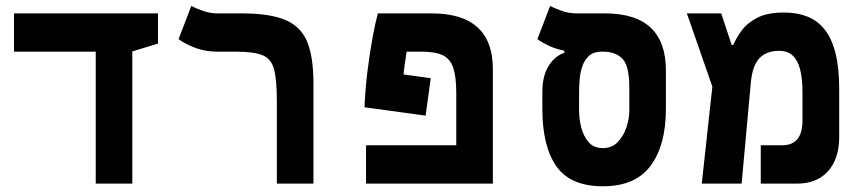

<svg xmlns="http://www.w3.org/2000/svg" viewBox="-20 -632 2970 661"><path d="M309.6 0V-585.9H435.5V0ZM28.3 -454.1V-585.9H523.9V-481.9L432.6 -454.1Z M1059.1 -345.2V0H933.1V-285.2Q933.1 -356 923.8 -392.3Q914.6 -428.7 885 -441.4Q855.5 -454.1 794.4 -454.1H729.5Q688 -454.1 653.6 -466.8Q619.1 -479.5 594.7 -497.1L638.7 -611.8Q649.9 -605 676 -595.5Q702.1 -585.9 729 -585.9H812.5Q908.2 -585.9 961.9 -563.5Q1015.6 -541 1037.4 -488.5Q1059.1 -436 1059.1 -345.2Z M1676.8 -131.8V0H1240.2V-131.8ZM1462.9 -362.8 1445.3 -233.9 1234.9 -262.7 1262.2 -390.6ZM1676.8 -395V0H1550.8V-311.5Q1550.8 -369.1 1539.8 -399.9Q1528.8 -430.7 1503.2 -442.4Q1477.5 -454.1 1432.6 -454.1H1379.9Q1372.6 -411.1 1367.9 -364.5Q1363.3 -317.9 1359.9 -261.7L1234.9 -262.7Q1237.3 -322.8 1244.9 -385Q1252.4 -447.3 1262.2 -500.2Q1272 -553.2 1280.8 -585.9H1466.3Q1571.3 -585.9 1624 -537.8Q1676.8 -489.7 1676.8 -395Z M2055.7 9.3Q1944.3 9.3 1895.8 -59.1Q1847.2 -127.4 1847.2 -257.3V-315.4Q1847.2 -370.6 1868.7 -405Q1890.1 -439.5 1922.9 -450.2V-457.5Q1895 -462.9 1871.6 -473.6Q1848.1 -484.4 1830.1 -497.1L1874 -611.8Q1885.3 -605 1911.4 -595.5Q1937.5 -585.9 1964.4 -585.9H2062Q2168.5 -585.9 2220.5 -536.4Q2272.5 -486.8 2272.5 -390.1V-257.3Q2272.5 -132.8 2220.2 -61.8Q2168 9.3 2055.7 9.3ZM2055.7 -122.1Q2086.9 -122.1 2106.9 -143.1Q2127 -164.1 2136.7 -193.8Q2146.5 -223.6 2146.5 -250V-332Q2146.5 -405.3 2123 -429.7Q2099.6 -454.1 2055.7 -454.1H2050.8Q2023.9 -454.1 2008.3 -440.2Q1992.7 -426.3 1985.1 -404.5Q1977.5 -382.8 1975.6 -358.9Q1973.6 -335 1973.6 -315.4V-250Q1973.6 -223.6 1981 -193.8Q1988.3 -164.1 2006.1 -143.1Q2023.9 -122.1 2055.7 -122.1Z M2396 0 2445.3 -451.7 2498.5 -477.1H2504.4Q2514.6 -501 2533.4 -526.9Q2552.2 -552.7 2586.9 -570.8Q2621.6 -588.9 2678.7 -588.9Q2724.1 -588.9 2759.5 -575Q2794.9 -561 2819.3 -530Q2843.8 -499 2856.4 -448.7Q2869.1 -398.4 2869.1 -325.7V-160.6Q2869.1 -110.4 2851.8 -74.5Q2834.5 -38.6 2802.2 -19.3Q2770 0 2725.1 0H2599.1V-131.8H2672.4Q2695.8 -131.8 2711.4 -141.1Q2727.1 -150.4 2734.9 -169.4Q2742.7 -188.5 2742.7 -217.8V-313.5Q2742.7 -361.8 2734.4 -393.6Q2726.1 -425.3 2708.5 -441.2Q2690.9 -457 2663.1 -457Q2618.2 -457 2594.2 -431.4Q2570.3 -405.8 2564.9 -347.7L2533.2 0ZM2439.5 -313.5 2344.7 -585.9H2462.9L2500.5 -472.7Z"/></svg>

Font: Cascadia Mono
Style: Regular
Weight: 400
Monospace: yes
Designer: Aaron Bell
Foundry: Saja Typeworks
Version: Version 2404.023